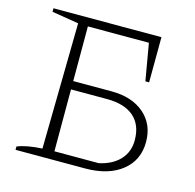

<svg xmlns="http://www.w3.org/2000/svg" viewBox="-97 -745 860 845"><g transform="rotate(15 333.5 -322.5)"><path d="M45 0V-15Q85 -32 158 -36L167 -609L45 -629V-645H537L536 -439H519L490 -607H212V-358H386Q480 -358 535.5 -310Q591 -262 591 -182Q591 -98 529 -49Q467 0 362 0ZM212 -38H414Q474 -51 507.5 -87Q541 -123 541 -176Q541 -246 498.5 -283Q456 -320 376 -320H212Z"/></g></svg>

Font: Piazzolla ExtraLight
Style: Regular
Weight: 200
Designer: Juan Pablo del Peral
Foundry: Huerta Tipografica
Version: Version 1.330